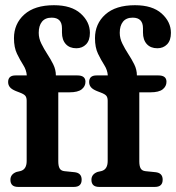

<svg xmlns="http://www.w3.org/2000/svg" viewBox="-20 -736 693 756"><path d="M209.5 -100.5Q209.5 -82.5 214.8 -73Q220 -63.5 234 -62L273.5 -58Q301.5 -55 301.5 -28.5Q301.5 0 271 0H51.5Q21 0 21 -28Q21 -50 45 -59L60.5 -62.5Q85 -69 85 -102V-339.5Q85 -352.5 79.5 -359Q74 -365.5 58 -371.5L42.5 -377.5Q25.5 -384.5 18.8 -393Q12 -401.5 12 -413Q12 -439 41 -439H85.5Q84 -460.5 71.5 -480Q59 -499.5 47 -524.2Q35 -549 35 -585.5Q35 -642.5 75.8 -679Q116.5 -715.5 192.5 -715.5Q261 -715.5 297.5 -682.8Q334 -650 334 -606.5Q334 -577 319 -561.5Q304 -546 280.5 -546Q254 -546 239 -562.5Q224 -579 224 -608V-624.5Q224 -666.5 183.5 -666.5Q158 -666.5 145.2 -650.5Q132.5 -634.5 132.5 -607Q132.5 -585 142.8 -564.2Q153 -543.5 166.2 -523.2Q179.5 -503 189.8 -482.2Q200 -461.5 200 -439H285Q316.5 -439 316.5 -414Q316.5 -396 301.5 -384.2Q286.5 -372.5 253.5 -372.5H209.5ZM528.5 -100.5Q528.5 -82.5 533.8 -73Q539 -63.5 553 -62L592.5 -58Q620.5 -55 620.5 -28.5Q620.5 0 590 0H370.5Q340 0 340 -28Q340 -50 364 -59L379.5 -62.5Q404 -69 404 -102V-339.5Q404 -352.5 398.5 -359Q393 -365.5 377 -371.5L361.5 -377.5Q344.5 -384.5 337.8 -393Q331 -401.5 331 -413Q331 -439 360 -439H404.5Q403 -460.5 390.5 -480Q378 -499.5 366 -524.2Q354 -549 354 -585.5Q354 -642.5 394.8 -679Q435.5 -715.5 511.5 -715.5Q580 -715.5 616.5 -682.8Q653 -650 653 -606.5Q653 -577 638 -561.5Q623 -546 599.5 -546Q573 -546 558 -562.5Q543 -579 543 -608V-624.5Q543 -666.5 502.5 -666.5Q477 -666.5 464.2 -650.5Q451.5 -634.5 451.5 -607Q451.5 -585 461.8 -564.2Q472 -543.5 485.2 -523.2Q498.5 -503 508.8 -482.2Q519 -461.5 519 -439H604Q635.5 -439 635.5 -414Q635.5 -396 620.5 -384.2Q605.5 -372.5 572.5 -372.5H528.5Z"/></svg>

Font: Fraunces 144pt S100 SemiBold
Style: Regular
Weight: 600
Version: Version 1.000; ttfautohint (v1.8.3)